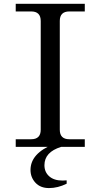

<svg xmlns="http://www.w3.org/2000/svg" viewBox="-20 -752 508 983"><path d="M414.1 0H60.5V-39.1H139.6Q188.5 -39.1 188.5 -87.9V-644.5Q188.5 -693.4 139.6 -693.4H60.5V-732.4H414.1V-693.4H335Q286.1 -693.4 286.1 -644.5V-87.9Q286.1 -39.1 335 -39.1H414.1ZM293 0Q207.5 26.4 207.5 93.8Q207.5 128.9 231.9 150.6Q256.3 172.4 300.3 172.4Q306.6 172.4 321.3 171.4V188.5Q275.9 210.9 231 210.9Q187 210.9 161.6 183.6Q136.2 156.2 136.2 118.2Q136.2 32.7 255.9 -14.6Z"/></svg>

Font: Munson
Style: Regular
Weight: 400
Designer: Paul James MIller
Foundry: High-Logic / Made with FontCreator
Version: Version 2.10;May 5, 2019;FontCreator 11.5.0.2430 64-bit